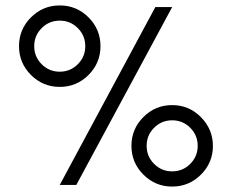

<svg xmlns="http://www.w3.org/2000/svg" viewBox="-20 -680 854 707"><path d="M547.5 -209.5Q520 -182 520 -143Q520 -104 547.5 -76.5Q575 -49 614 -49Q653 -49 680.5 -76.5Q708 -104 708 -143Q708 -182 680.5 -209.5Q653 -237 614 -237Q575 -237 547.5 -209.5ZM614 -293Q676 -293 720 -248.5Q764 -204 764 -142.5Q764 -81 720 -37Q676 7 614 7Q552 7 508 -37Q464 -81 464 -143Q464 -205 508 -249Q552 -293 614 -293ZM133.5 -576.5Q106 -549 106 -510Q106 -471 133.5 -443.5Q161 -416 200 -416Q239 -416 266.5 -443.5Q294 -471 294 -510Q294 -549 266.5 -576.5Q239 -604 200 -604Q161 -604 133.5 -576.5ZM306 -616Q350 -572 350 -510Q350 -448 306 -404Q262 -360 200 -360Q138 -360 94 -404Q50 -448 50 -510Q50 -572 94 -616Q138 -660 200 -660Q262 -660 306 -616ZM261 1H200L552 -654H614Z"/></svg>

Font: Hind Kochi Light
Style: Regular
Weight: 300
Designer: Dhruvi Tolia
Foundry: Indian Type Foundry
Version: Version 0.702;PS 1.0;hotconv 1.0.81;makeotf.lib2.5.63406